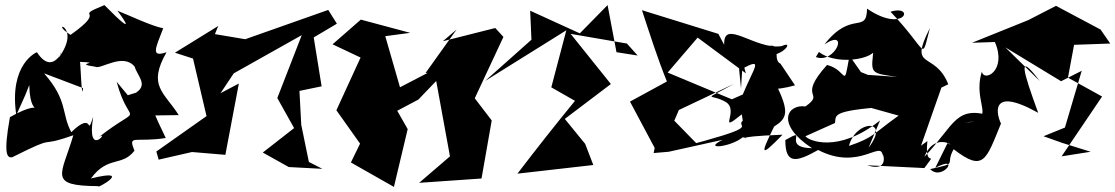

<svg xmlns="http://www.w3.org/2000/svg" viewBox="-20 -636 4380 754"><path d="M79 -262 95 -302C98 -133 187 -271 19 -176C-8 -25 9 -17 27 -18C219 -114 116 -51 268 -105C222 52 165 94 367 95C351 111 513 21 337 65C404 -26 458 20 508 -44C482 -110 508 -75 631 -94C543 -272 566 -285 542 -182L682 -184C623 -276 559 -299 634 -431C572 -410 589 -443 621 -525C576 -533 480 -579 441 -594C441 -594 542 -462 390 -616C258 -562 411 -608 257 -499C164 -558 307 -539 209 -407C243 -488 197 -320 125 -431C124 -431 14 -385 44 -184ZM482 -262 438 -315C490 -123 550 -239 366 -96C416 -132 318 -8 346 -177C316 -90 353 -207 260 -117C220 -191 248 -240 153 -348L306 -290C301 -230 296 -397 294 -393C390 -389 261 -387 354 -374C374 -361 463 -431 509 -374C519 -338 563 -304 514 -272Z M1193 0 1163 -146 1156 -279 1243 -297 1212 -489 1303 -543 1269 -597 943 -482 824 -502 837 -534 667 -429 738 -406 791 -180 594 -41 603 -9 734 -39 865 -28 918 -308 846 -270 898 -348 1165 -498 1069 -251 1135 -133 1012 -37 1114 20 1246 27Z M1773 -520 1651 -349 1660 -350 1404 -217 1563 -251 1493 -494 1591 -507 1397 -559 1286 -462 1396 -410 1301 -203 1394 -72 1358 2 1527 98 1581 -129 1540 -201 1623 -245 1693 -318 1747 -22 1626 82 1871 65 1911 -163 1826 -274 1829 -217 1957 -491 1925 -526 1719 -474Z M2484 -418 2401 -431 2366 -616 2257 -505 2062 -594 2067 -480 1885 -318 2204 -517 2145 -293 2238 -240C2161 -146 2086 -51 2012 46L2310 12L2278 -71L2198 -169L2379 -306L2221 -503L2442 -465Z M3045 -386C3004 -405 3075 -499 2942 -434C3031 -379 3112 -485 3050 -455C2948 -438 2819 -567 2824 -460L2801 -503L2501 -596C2532 -502 2562 -407 2599 -316L2454 -237L2551 -55L2547 -35L2606 -40L2818 -87C2736 -47 2848 -57 2897 -97C2944 -88 2828 -98 3053 -107C2962 -13 2967 -31 3020 -139C3070 -171 3084 -194 3023 -313C2932 -278 3033 -280 3102 -301ZM2897 -162C2868 -137 2963 -143 2747 -83L2714 -74L2628 -162L2646 -204L2863 -307C2731 -233 2769 -272 2831 -235C2885 -200 2793 -106 2893 -187ZM2895 -366C2981 -413 2940 -370 2897 -265L2854 -246L2602 -351L2728 -498L2712 -494L2909 -348C2882 -450 2868 -497 2890 -289Z M3597 -64 3677 -292 3704 -305C3651 -439 3545 -356 3632 -526C3595 -391 3629 -431 3477 -590C3576 -620 3533 -501 3385 -602C3383 -500 3324 -598 3218 -462C3318 -528 3260 -383 3184 -412L3196 -432C3276 -370 3449 -413 3412 -457C3401 -346 3390 -350 3504 -334L3388 -342L3361 -353L3316 -417C3291 -279 3310 -360 3228 -381C3107 -247 3224 -275 3143 -218C3072 -228 3024 -149 3169 -54C3043 -56 3162 -142 3064 -86C3064 10 3106 2 3193 -47C3356 38 3444 -92 3446 -22C3436 -65 3489 46 3385 13L3610 24C3668 -55 3609 37 3622 -82ZM3259 -153C3265 -182 3238 -201 3462 -217L3380 -218L3509 -182C3409 -111 3412 -96 3314 -63C3340 -166 3480 -172 3391 -56L3436 -163C3270 -31 3153 -85 3143 -101Z M4302 -520 4127 -613 4018 -557 3797 -468 3887 -471C3936 -358 3843 -312 3836 -355C3796 -228 3902 -168 3768 -153L3887 -176C3731 -229 3733 -149 3610 -20C3653 -127 3744 -49 3701 -74L3653 23C3757 -32 3679 78 3633 28C3748 3 3689 14 3725 -50C3843 41 3852 -7 3911 -151C3897 -177 3858 -304 4057 -193C3997 -358 3973 -437 4063 -318L3928 -450L4147 -317L4228 -358L4162 -135L4078 -101L4151 -75L4263 -40L4149 -22L4308 -257L4174 -331L4198 -460L4340 -465Z"/></svg>

Font: Asimov Silicon
Style: Regular
Weight: 400
Designer: Google
Version: Version 2.000980; 2014